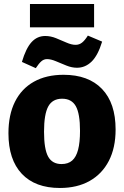

<svg xmlns="http://www.w3.org/2000/svg" viewBox="-20 -922 617 955"><path d="M296 -550Q420 -550 487.5 -479.5Q555 -409 555 -278Q555 -187 521.5 -122Q488 -57 426 -22Q364 13 278 13Q155 13 88.5 -57.5Q22 -128 22 -259Q22 -351 54.5 -416Q87 -481 148.5 -515.5Q210 -550 296 -550ZM289 -431Q241 -431 220 -392.5Q199 -354 199 -267Q199 -180 219.5 -143Q240 -106 286 -106Q319 -106 339 -123.5Q359 -141 368.5 -177.5Q378 -214 378 -271Q378 -357 357 -394Q336 -431 289 -431ZM158 -583 89 -614Q109 -682 137 -712.5Q165 -743 205 -743Q232 -743 259 -732Q286 -721 311 -710Q336 -699 356 -699Q374 -699 388 -710Q402 -721 417 -745L488 -715Q467 -646 435.5 -615.5Q404 -585 363 -585Q337 -585 310 -596Q283 -607 258 -617.5Q233 -628 214 -628Q198 -628 185.5 -617Q173 -606 158 -583ZM448 -902V-786H129V-902Z"/></svg>

Font: Bitter Thin ExtraBold
Style: Regular
Weight: 800
Version: Version 3.020